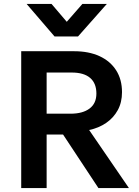

<svg xmlns="http://www.w3.org/2000/svg" viewBox="-20 -962 712 982"><path d="M88.5 0V-700H359.5Q434 -700 489 -674.8Q544 -649.5 574 -602.5Q604 -555.5 604 -490.5Q604 -438.5 582.5 -399Q561 -359.5 523.2 -333.5Q485.5 -307.5 436 -297L639.5 0H483.5L302.5 -274H218.5V0ZM218.5 -380.5H340.5Q403 -380.5 438 -406.8Q473 -433 473 -483.5Q473 -536 441 -563.5Q409 -591 347 -591H218.5ZM259 -775.5 116 -942H243.5L321.5 -850.5L401.5 -942H526.5L379 -775.5Z"/></svg>

Font: Geologica Cursive Medium
Style: Regular
Weight: 500
Designer: Sindre Bremnes, Frode Helland
Foundry: Monokrom Skriftforlag AS
Version: Version 1.010;gftools[0.9.28]